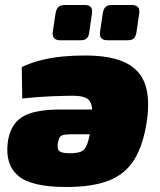

<svg xmlns="http://www.w3.org/2000/svg" viewBox="-20 -736 639 768"><path d="M246 12Q105 12 52.5 -33Q0 -78 11 -166Q20 -236 67 -267Q114 -298 224 -298H493L479 -199H269Q235 -199 225 -193Q215 -187 211 -161Q208 -137 219.5 -130Q231 -123 259 -123Q288 -123 304 -129.5Q320 -136 329 -160Q338 -184 344 -233Q351 -279 348 -305Q345 -331 328 -342Q311 -353 273 -353Q243 -353 188.5 -351Q134 -349 69 -342L67 -468Q106 -486 147 -496Q188 -506 231 -510Q274 -514 319 -514Q424 -514 482.5 -485Q541 -456 560.5 -398.5Q580 -341 568 -256Q554 -158 518 -99Q482 -40 416 -14Q350 12 246 12ZM318 -716Q336 -716 343 -708Q350 -700 348 -683L337 -607Q335 -590 327 -582.5Q319 -575 302 -575H221Q187 -575 191 -608L202 -681Q205 -700 213.5 -708Q222 -716 241 -716ZM507 -716Q524 -716 531.5 -708Q539 -700 537 -683L526 -608Q523 -590 515.5 -582.5Q508 -575 491 -575H410Q376 -575 380 -608L391 -682Q394 -701 402.5 -708.5Q411 -716 427 -716Z"/></svg>

Font: Exo 2 Black
Style: Italic
Weight: 900
Italic angle: -8°
Designer: Natanael Gama
Foundry: Natanael Gama
Version: Version 2.010